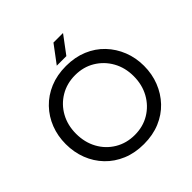

<svg xmlns="http://www.w3.org/2000/svg" viewBox="-225 -1065 1262 1262"><g transform="rotate(-45 406.0 -433.5)"><path d="M406 13Q323 13 256 -15Q189 -43 141 -93Q93 -143 67.5 -209Q42 -275 42 -351Q42 -426 67.5 -491.5Q93 -557 141 -607Q189 -657 256 -685Q323 -713 406 -713Q489 -713 556 -685Q623 -657 670.5 -607Q718 -557 744 -491.5Q770 -426 770 -351Q770 -275 744 -209Q718 -143 670.5 -93Q623 -43 556 -15Q489 13 406 13ZM406 -72Q483 -72 543.5 -108.5Q604 -145 639 -208Q674 -271 674 -351Q674 -430 639 -492.5Q604 -555 543.5 -591.5Q483 -628 406 -628Q329 -628 268 -591.5Q207 -555 172.5 -492.5Q138 -430 138 -351Q138 -271 172.5 -208Q207 -145 268 -108.5Q329 -72 406 -72ZM365 -757 457 -880H546L454 -757Z"/></g></svg>

Font: MuseoModerno
Style: Regular
Weight: 400
Designer: Pablo Cosgaya, Héctor Gatti, Marcela Romero, and the Authors of The MuseoModerno Project.
Foundry: Omnibus-Type Team
Version: Version 1.001